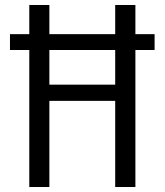

<svg xmlns="http://www.w3.org/2000/svg" viewBox="-20 -750 660 770"><path d="M20 -549.5H97.5V0H178V-345.5H442V0H523V-549.5H600V-613H523V-730H442V-613H178V-730H97.5V-613H20ZM178 -410.5V-549.5H442V-410.5Z"/></svg>

Font: Monaspace Krypton Light
Style: Regular
Weight: 300
Designer: Riley Cran & the Lettermatic Team
Foundry: Lettermatic
Version: Version 1.101 (Monaspace Krypton)